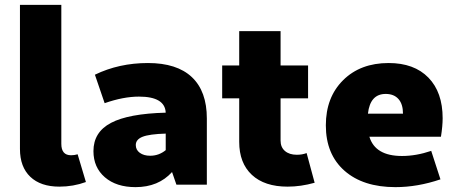

<svg xmlns="http://www.w3.org/2000/svg" viewBox="-20 -759 1872 789"><path d="M224 8Q147 8 104.5 -32.5Q62 -73 62 -147V-739H232V-168Q232 -121 272 -121Q286 -121 299 -125L333 -11Q281 8 224 8Z M537 10Q458 10 411 -30.5Q364 -71 364 -138Q364 -216 436 -254Q508 -292 661 -296Q658 -362 551 -362Q487 -362 410 -335L370 -452Q469 -500 588 -500Q707 -500 768.5 -442Q830 -384 830 -272V0H705L687 -52Q631 10 537 10ZM538 -163Q538 -143 554.5 -131Q571 -119 597 -119Q633 -119 661 -142V-210Q594 -208 566 -197Q538 -186 538 -163Z M1162 8Q1067 8 1015 -40.5Q963 -89 963 -176V-355H893V-490H963V-631H1133V-490H1246V-355H1133V-181Q1133 -154 1151 -138.5Q1169 -123 1200 -123Q1222 -123 1240 -130L1273 -8Q1216 8 1162 8Z M1605 10Q1472 10 1395.5 -57.5Q1319 -125 1319 -244Q1319 -359 1390 -429.5Q1461 -500 1577 -500Q1682 -500 1740.5 -440Q1799 -380 1799 -273Q1799 -241 1792 -197H1498Q1522 -118 1632 -118Q1690 -118 1752 -139L1790 -22Q1696 10 1605 10ZM1565 -373Q1501 -373 1492 -292H1636Q1636 -331 1617.5 -352Q1599 -373 1565 -373Z"/></svg>

Font: Cantarell Extra Bold
Style: Regular
Weight: 800
Designer: Dave Crossland, Nikolaus Waxweiler, Florian Fecher, Jacques Le Bailly, Eben Sorkin, Alexei Vanyashin, Alexios Zavras, Em
Version: Version 0.303